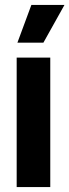

<svg xmlns="http://www.w3.org/2000/svg" viewBox="-20 -763 283 783"><path d="M48 0V-528H185V0ZM157 -589H51L108 -743H243Z"/></svg>

Font: Bricolage Grotesque 24pt Condensed
Style: Bold
Weight: 700
Width: 3
Designer: Mathieu Triay
Foundry: Atelier Triay
Version: Version 1.001;gftools[0.9.33.dev8+g029e19f]